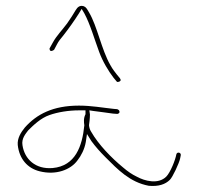

<svg xmlns="http://www.w3.org/2000/svg" viewBox="-20 -731 674 649"><path d="M40 -241C45 -194 73 -162 114 -152C169 -138 219 -157 242 -189C254 -204 266 -227 270 -251L274 -278L289 -254C303 -235 317 -219 337 -199C378 -158 419 -115 483 -103C516 -100 539 -108 554 -123C563 -131 586 -180 589 -196L591 -206C593 -216 578 -219 576 -209C573 -191 556 -148 542 -134C515 -107 469 -119 442 -134C427 -141 411 -152 396 -165C357 -197 313 -242 288 -286C284 -292 282 -299 281 -306V-309C284 -329 284 -342 284 -344L282 -358L295 -356C321 -353 338 -350 362 -347L376 -346H377C379 -346 384 -349 384 -352C384 -358 381 -360 376 -362L364 -363C326 -367 289 -374 247 -374C159 -374 104 -345 64 -300C51 -284 38 -264 40 -241ZM56 -240C52 -263 67 -279 75 -290C93 -308 118 -332 147 -342C175 -352 212 -358 247 -358H269V-345C265 -337 263 -329 264 -316C264 -316 265 -309 265 -308V-307C258 -237 235 -170 158 -163C100 -158 63 -193 56 -240ZM148 -563C150 -555 160 -560 163 -563L172 -580C178 -592 185 -600 194 -611C212 -634 232 -662 247 -686L256 -701L265 -686C285 -649 299 -599 315 -556C327 -523 347 -490 364 -468L374 -456C375 -454 376 -454 378 -454C385 -454 388 -459 388 -460C388 -462 387 -464 385 -467L375 -479C370 -486 361 -496 353 -511C323 -563 309 -642 281 -689C274 -701 271 -707 263 -710C250 -714 242 -707 236 -697C227 -682 219 -669 207 -652C190 -629 171 -610 159 -588L149 -570C147 -567 147 -567 148 -563Z"/></svg>

Font: Stray Cat
Style: ExLt
Weight: 200
Version: Version 1.0